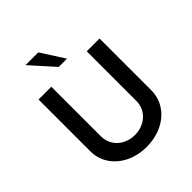

<svg xmlns="http://www.w3.org/2000/svg" viewBox="-216 -912 1052 1052"><g transform="rotate(-45 310.5 -385.5)"><path d="M278.8 -643.1H342.8L255.9 -778.8H157.2ZM310.1 7.8C445.8 7.8 546.9 -78.1 546.9 -192.9V-595.2H447.8V-210.9C447.8 -138.2 388.7 -84 310.1 -84C231.9 -84 173.3 -138.2 173.3 -210.9V-595.2H74.2V-192.9C74.2 -78.1 175.3 7.8 310.1 7.8Z"/></g></svg>

Font: Now SemiBold
Style: Regular
Weight: 600
Designer: Alfredo Marco Pradil
Foundry: Alfredo Marco Pradil
Version: Version 1.200;hotconv 1.0.109;makeotfexe 2.5.65596